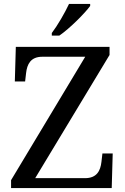

<svg xmlns="http://www.w3.org/2000/svg" viewBox="-20 -951 632 971"><path d="M242 -771H280C333 -807 411 -886 436 -921V-931H329C308 -886 271 -822 242 -784ZM36 0H545L550 -175H498L493 -132C488 -88 470 -50 410 -50H158L534 -673V-714H60L55 -539H107L112 -582C117 -626 135 -664 194 -664H411L36 -40Z"/></svg>

Font: Noto Serif Thai
Style: Regular
Weight: 400
Designer: Monotype Design Team
Foundry: Monotype Imaging Inc.
Version: Version 1.901